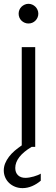

<svg xmlns="http://www.w3.org/2000/svg" viewBox="-23 -762 293 996"><path d="M141.1 0Q99.1 24.9 77.6 52.5Q56.2 80.1 56.2 109.4Q56.2 133.3 70.3 147Q84.5 160.6 108.9 160.6Q118.2 160.6 129.6 158.7Q141.1 156.7 152.1 153.6Q163.1 150.4 172.9 146.5Q182.6 142.6 188.5 138.7V175.3Q168 192.9 143.6 203.4Q119.1 213.9 93.8 213.9Q73.2 213.9 55.4 206.8Q37.6 199.7 24.4 187.3Q11.2 174.8 3.9 158Q-3.4 141.1 -3.4 122.1Q-3.4 103 3.9 85.2Q11.2 67.4 23.7 51Q36.1 34.7 53.2 20Q70.3 5.4 89.8 -7.8V-517.6H159.7V0ZM73.7 -690.9Q73.7 -701.7 77.6 -710.9Q81.5 -720.2 88.6 -727.1Q95.7 -733.9 105 -738Q114.3 -742.2 124.5 -742.2Q135.3 -742.2 144.5 -738Q153.8 -733.9 160.6 -727.1Q167.5 -720.2 171.6 -710.9Q175.8 -701.7 175.8 -690.9Q175.8 -680.2 171.6 -670.9Q167.5 -661.6 160.6 -654.8Q153.8 -647.9 144.5 -644Q135.3 -640.1 124.5 -640.1Q114.3 -640.1 105 -644Q95.7 -647.9 88.6 -654.8Q81.5 -661.6 77.6 -670.9Q73.7 -680.2 73.7 -690.9Z"/></svg>

Font: Proza Libre
Style: Light
Weight: 300
Designer: Jasper de Waard
Foundry: Jasper de Waard
Version: Version 1.000; ttfautohint (v1.4.1.8-43bc)